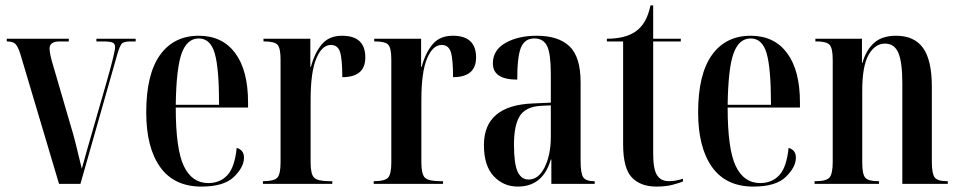

<svg xmlns="http://www.w3.org/2000/svg" viewBox="-20 -679 3542 709"><path d="M198 0H277L413 -478Q423 -513 431.5 -519.5Q440 -526 463 -526H481V-536H336V-526H359Q388 -526 396.5 -521.5Q405 -517 405 -505Q405 -486 373 -374L327 -214Q313 -166 303.5 -132.5Q294 -99 282 -56Q274 -89 262.5 -136.5Q251 -184 241 -215L176 -438Q171 -454 167 -471Q163 -488 163 -500Q163 -526 201 -526H234V-536H5V-526Q27 -526 36.5 -517Q46 -508 55 -480Z M724 10Q807 10 844 -26Q881 -62 881 -97Q881 -125 854 -133Q847 -62 820 -32.5Q793 -3 749 -3Q689 -3 659 -65.5Q629 -128 629 -282H896V-301Q896 -419 848.5 -483Q801 -547 714 -547Q622 -547 571 -476Q520 -405 520 -264Q520 -134 571.5 -62Q623 10 724 10ZM629 -292Q631 -428 651 -482.5Q671 -537 714 -537Q757 -537 773 -482Q789 -427 789 -292Z M951 0H1207V-10H1196Q1153 -10 1140 -23Q1127 -36 1127 -79V-310Q1127 -413 1148 -463Q1169 -513 1202 -513Q1227 -513 1235.5 -487.5Q1244 -462 1244 -394Q1329 -394 1329 -467Q1329 -547 1243 -547Q1195 -547 1168.5 -515.5Q1142 -484 1128 -432H1126V-536H953V-526H956Q994 -526 1005 -513.5Q1016 -501 1016 -459V-79Q1016 -36 1004 -23Q992 -10 953 -10H951Z M1360 0H1616V-10H1605Q1562 -10 1549 -23Q1536 -36 1536 -79V-310Q1536 -413 1557 -463Q1578 -513 1611 -513Q1636 -513 1644.5 -487.5Q1653 -462 1653 -394Q1738 -394 1738 -467Q1738 -547 1652 -547Q1604 -547 1577.5 -515.5Q1551 -484 1537 -432H1535V-536H1362V-526H1365Q1403 -526 1414 -513.5Q1425 -501 1425 -459V-79Q1425 -36 1413 -23Q1401 -10 1362 -10H1360Z M1892 10Q1985 10 2014 -90H2016V0H2176V-10H2173Q2144 -10 2134 -24Q2124 -38 2124 -85V-375Q2124 -469 2083 -508Q2042 -547 1962 -547Q1893 -547 1846.5 -520.5Q1800 -494 1800 -445Q1800 -385 1890 -385Q1890 -471 1904 -504Q1918 -537 1953 -537Q1987 -537 2000.5 -508.5Q2014 -480 2014 -406V-300L1948 -297Q1767 -290 1767 -143Q1767 -67 1803 -28.5Q1839 10 1892 10ZM1932 -16Q1905 -16 1891.5 -45Q1878 -74 1878 -145Q1878 -216 1899 -250Q1920 -284 1974 -288L2014 -290V-173Q2014 -108 1991.5 -62Q1969 -16 1932 -16Z M2404 10Q2438 10 2463 3.5Q2488 -3 2502 -9V-19Q2475 -10 2450 -10Q2420 -10 2406 -32.5Q2392 -55 2392 -111V-526H2494V-536H2392V-659H2382Q2368 -590 2326 -562Q2288 -536 2221 -536V-526H2281V-146Q2281 -58 2313 -24Q2345 10 2404 10Z M2762 10Q2845 10 2882 -26Q2919 -62 2919 -97Q2919 -125 2892 -133Q2885 -62 2858 -32.5Q2831 -3 2787 -3Q2727 -3 2697 -65.5Q2667 -128 2667 -282H2934V-301Q2934 -419 2886.5 -483Q2839 -547 2752 -547Q2660 -547 2609 -476Q2558 -405 2558 -264Q2558 -134 2609.5 -62Q2661 10 2762 10ZM2667 -292Q2669 -428 2689 -482.5Q2709 -537 2752 -537Q2795 -537 2811 -482Q2827 -427 2827 -292Z M2988 0H3226V-10H3222Q3186 -10 3175 -23Q3164 -36 3164 -79V-344Q3164 -435 3187.5 -476.5Q3211 -518 3248 -518Q3283 -518 3297.5 -483.5Q3312 -449 3312 -372V0H3480V-10H3476Q3442 -10 3431.5 -24Q3421 -38 3421 -82V-359Q3421 -457 3388.5 -502Q3356 -547 3289 -547Q3236 -547 3206.5 -519.5Q3177 -492 3165 -447H3163V-536H2991V-526H2996Q3032 -526 3043.5 -513.5Q3055 -501 3055 -458V-81Q3055 -37 3043 -23.5Q3031 -10 2993 -10H2988Z"/></svg>

Font: Noto Serif Display Condensed Semi
Style: Regular
Weight: 600
Width: 3
Designer: Monotype Design Team
Foundry: Monotype Imaging Inc.
Version: Version 1.900